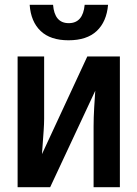

<svg xmlns="http://www.w3.org/2000/svg" viewBox="-20 -776 570 796"><path d="M53 0V-542H163V-284Q163 -263 161 -234.5Q159 -206 157 -179Q155 -152 154 -137L342 -542H477V0H368V-252Q368 -287 370.5 -330.5Q373 -374 375 -400L188 0ZM264 -609Q189 -609 148.5 -647.5Q108 -686 103 -756H200Q206 -680 265 -680Q324 -680 331 -756H428Q422 -686 381 -647.5Q340 -609 264 -609Z"/></svg>

Font: Noto Sans Mono Condensed SemiBold
Style: Regular
Weight: 600
Width: 3
Designer: Monotype Design Team
Foundry: Monotype Imaging Inc.
Version: Version 2.014